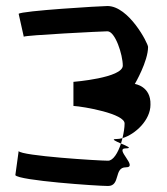

<svg xmlns="http://www.w3.org/2000/svg" viewBox="-20 -800 556 638"><path d="M31 -218C42 -200 303 -182 339 -182C381 -182 358 -244 398 -244C442 -244 358 -307 398 -307C421 -307 401 -315 382 -323C372 -292 356 -266 339 -266C307 -266 51 -282 42 -298ZM42 -754 59 -678C62 -683 323 -696 337 -696C363 -696 388 -618 388 -582C388 -541 224 -528 224 -528V-448C258 -446 396 -422 394 -389C394 -376 391 -358 387 -341C430 -354 480 -401 480 -452C482 -514 428 -521 428 -521C428 -521 472 -596 472 -644C472 -656 408 -780 337 -780C316 -780 50 -764 42 -754ZM366 -338C348 -338 364 -331 382 -323C384 -329 385 -335 387 -341C380 -339 373 -338 366 -338Z"/></svg>

Font: bitstorm
Style: cn
Weight: 400
Version: Version 0.2